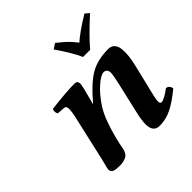

<svg xmlns="http://www.w3.org/2000/svg" viewBox="-171 -792 949 949"><g transform="rotate(-45 303.0 -318.0)"><path d="M389.2 -125 423.8 -274.9Q436 -328.1 436.5 -340.8Q438.5 -374 412.1 -374Q394 -374 358.6 -343.8Q323.2 -313.5 289.1 -262.2Q250.5 -204.1 219.7 -71.8Q218.8 -67.4 216.3 -54.2Q213.9 -41 212.4 -34.9Q210.9 -28.8 206.1 -18.6Q201.2 -8.3 194.3 -3.4Q187.5 1.5 175 5.6Q162.6 9.8 146 9.8Q110.4 9.8 99.6 3.4Q88.9 -2.9 88.9 -17.1Q88.9 -21.5 90.8 -30Q92.8 -38.6 96.7 -52.2L101.6 -71.8L158.2 -320.8Q164.1 -346.7 164.1 -367.2Q164.1 -386.2 148.9 -387.2L108.9 -390.1Q104 -397 103.5 -406.7Q103 -416.5 107.9 -422.9Q213.4 -436 271 -436Q291.5 -436 291.5 -415Q291.5 -400.4 269.5 -320.3L264.2 -300.8L265.1 -299.8Q334 -380.9 384.8 -409.9Q435.5 -439 509.8 -439Q531.7 -439 543.7 -425Q555.7 -411.1 557.4 -387Q559.1 -362.8 556.2 -337.9Q553.2 -314.5 545.9 -283.2L509.8 -133.8Q500.5 -97.7 500.5 -82.5Q500.5 -65.9 511.2 -65.9Q519 -65.9 537.8 -75.9Q556.6 -85.9 574.2 -100.1Q584.5 -100.1 591.3 -92.8Q598.1 -85.4 600.1 -74.2Q546.9 -30.3 506.6 -10.3Q466.3 9.8 421.9 9.8Q377 9.8 377 -46.4Q377 -71.3 389.2 -125ZM443.8 -499H394Q372.6 -548.3 317.9 -627.9L345.2 -646Q375 -622.6 393.1 -605.5Q411.1 -588.4 431.2 -562Q475.1 -600.6 550.8 -646L571.8 -627.9Q486.8 -550.3 443.8 -499Z"/></g></svg>

Font: Linux Libertine G
Style: Semibold Italic
Weight: 600
Italic angle: -11.5°
Designer: Philipp H. Poll
Foundry: Philipp H. Poll
Version: Version 5.1.1